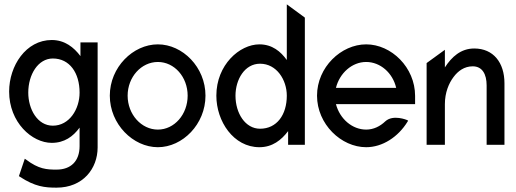

<svg xmlns="http://www.w3.org/2000/svg" viewBox="-20 -666 2373 883"><path d="M22 -245C22 -103 127 -9 218 -9C276 -9 316 -38 346 -79V6C346 75 306 114 240 114C195 114 158 112 100 68L94 64L67 144L70 146C141 193 187 197 240 197C362 197 429 109 429 12V-471H350V-408C320 -448 278 -482 218 -482C99 -482 22 -363 22 -245ZM110 -240C110 -323 155 -397 223 -397C300 -397 346 -331 346 -240C346 -164 299 -88 223 -88C152 -88 110 -164 110 -240Z M485 -226C485 -95 592 11 706 11C820 11 925 -95 925 -226C925 -357 820 -462 706 -462C592 -462 485 -357 485 -226ZM567 -226C567 -312 630 -381 706 -381C782 -381 843 -312 843 -226C843 -140 782 -70 706 -70C630 -70 567 -140 567 -226Z M975 -226C975 -108 1054 11 1173 11C1233 11 1274 -22 1305 -63V0H1382V-585L1299 -646V-390C1271 -429 1232 -462 1173 -462C1082 -462 975 -368 975 -226ZM1063 -226C1063 -300 1105 -373 1176 -373C1252 -373 1299 -299 1299 -226C1299 -138 1253 -74 1176 -74C1108 -74 1063 -145 1063 -226Z M1438 -226C1438 -95 1549 11 1664 11C1739 11 1811 -36 1854 -106L1857 -111L1852 -114C1852 -114 1788 -141 1752 -108C1728 -85 1698 -70 1664 -70C1600 -70 1543 -119 1525 -187H1889V-225C1889 -356 1780 -462 1664 -462C1549 -462 1438 -357 1438 -226ZM1525 -262C1542 -330 1599 -381 1664 -381C1729 -381 1786 -331 1802 -262Z M1942 0H2026V-187C2026 -240 2044 -283 2066 -312C2086 -339 2115 -361 2154 -361C2198 -361 2218 -325 2218 -273V0H2300V-283C2300 -378 2249 -443 2161 -443C2099 -443 2057 -404 2026 -356V-437L1942 -376Z"/></svg>

Font: Charger Sport
Style: SeBdNrw
Weight: 600
Designer: Jasper
Foundry: Cannot Into Space Fonts
Version: Version 1.1